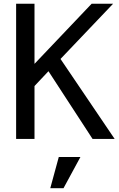

<svg xmlns="http://www.w3.org/2000/svg" viewBox="-20 -749 642 1035"><path d="M66.9 0H166V-285.2L241.2 -365.2L479 0H598.1L306.2 -431.2L589.8 -729H474.1L166 -404.8V-729H66.9ZM251 265.6H322.3L413.6 97.2H296.9Z"/></svg>

Font: Hack
Style: Regular
Weight: 400
Monospace: yes
Designer: Christopher Simpkins
Foundry: Christopher Simpkins
Version: Version 2.010